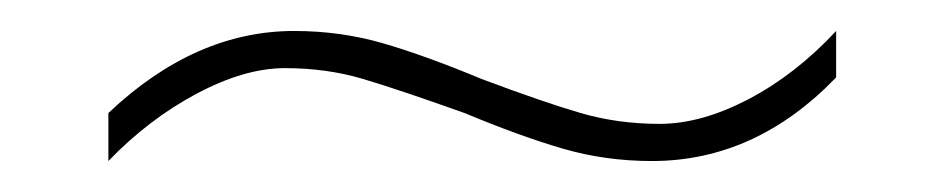

<svg xmlns="http://www.w3.org/2000/svg" viewBox="-20 -411 610 124"><path d="M50 -338Q106 -391 170 -391Q200 -391 227.5 -383Q255 -375 291 -360Q331 -345 355 -338Q379 -331 406 -331Q433 -331 463.5 -347Q494 -363 520 -391V-361Q468 -307 401 -307Q371 -307 343.5 -315Q316 -323 280 -338Q238 -353 214.5 -360Q191 -367 164 -367Q138 -367 107 -350.5Q76 -334 50 -307Z"/></svg>

Font: Trirong Thin
Style: Regular
Weight: 250
Designer: Katatrad Team
Foundry: CadsonDemak
Version: Version 1.001